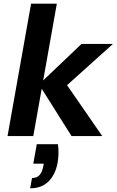

<svg xmlns="http://www.w3.org/2000/svg" viewBox="-20 -740 634 1044"><path d="M369 0 192 -281 423 -501H594L307 -243L317 -317L536 0ZM21 0 149 -720H289L161 0ZM144 284 154 228Q180 228 194.5 212.5Q209 197 215 165L218 150H161L180 44H295Q299 71 298 97Q297 123 293 146Q281 210 243.5 247Q206 284 144 284Z"/></svg>

Font: DM Sans 17pt ExtraBold
Style: Italic
Weight: 800
Italic angle: -10°
Version: Version 4.004;gftools[0.9.30]